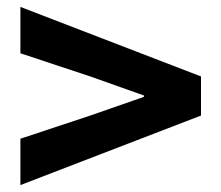

<svg xmlns="http://www.w3.org/2000/svg" viewBox="-20 -656 639 555"><path d="M39 -121V-255L241 -322L396 -376V-380L241 -435L39 -502V-636L561 -435V-322Z"/></svg>

Font: Noto Sans JP Thin ExtraBold
Style: Regular
Weight: 800
Version: Version 2.004-H2;hotconv 1.0.118;makeotfexe 2.5.65603